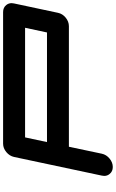

<svg xmlns="http://www.w3.org/2000/svg" viewBox="226 -975 749 1241"><g transform="rotate(-90 600.5 -354.5)"><path d="M1011.2 -425.3 1041.5 -566.9H333L302.7 -425.3ZM1138.2 -354.5Q1132.3 -325.2 1106.9 -304.4Q1081.5 -283.7 1051.8 -283.7H272.5L227.5 -70.8Q221.2 -41.5 196 -20.8Q170.9 0 141.6 0Q112.3 0 96.2 -21Q84 -35.6 84 -55.2Q84 -62.5 85.9 -70.8L206.5 -638.2Q212.9 -667.5 238 -688.2Q263.2 -709 292.5 -709H1142.6Q1172.4 -709 1188.5 -688.5Q1200.7 -673.3 1200.7 -653.8Q1200.7 -646.5 1198.7 -638.2Z"/></g></svg>

Font: Robtronika
Style: Italic
Weight: 400
Italic angle: -12°
Designer: GGBot
Version: 1.00